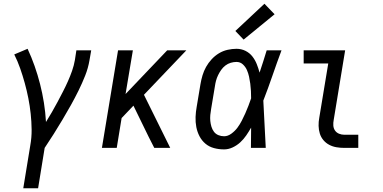

<svg xmlns="http://www.w3.org/2000/svg" viewBox="-20 -788 2040 1023"><path d="M104 215 141 -11Q149 -55 148.5 -97.5Q148 -140 143.5 -182Q139 -224 131 -264.5Q123 -305 112 -345Q101 -385 87.5 -423.5Q74 -462 56 -498L127 -528Q148 -483 164.5 -436Q181 -389 193.5 -340Q206 -291 214 -240.5Q222 -190 225 -138Q241 -164 256.5 -190.5Q272 -217 286.5 -244.5Q301 -272 315 -299Q329 -326 341.5 -354Q354 -382 364 -410.5Q374 -439 379 -468L387 -520H466L457 -468Q450 -426 434 -385.5Q418 -345 398.5 -305.5Q379 -266 357.5 -227.5Q336 -189 313 -150.5Q290 -112 266.5 -74.5Q243 -37 218 0L183 215Z M523 0 609 -520H688L649 -287L871 -520H973L747 -283L887 0H802L772 -59L691 -225L628 -159L602 0Z M1174 8Q1146 8 1120 1Q1094 -6 1074.5 -22.5Q1055 -39 1043 -62Q1031 -85 1026 -111Q1021 -137 1022 -164.5Q1023 -192 1028 -219L1048 -339Q1052 -363 1059 -386.5Q1066 -410 1078 -431.5Q1090 -453 1107.5 -472Q1125 -491 1146.5 -504Q1168 -517 1192.5 -522.5Q1217 -528 1240 -528Q1266 -528 1288 -517Q1310 -506 1324.5 -487.5Q1339 -469 1348 -446.5Q1357 -424 1363 -401Q1373 -431 1382.5 -460.5Q1392 -490 1401 -520H1480Q1455 -453 1432 -386Q1409 -319 1383 -252Q1387 -189 1389.5 -126Q1392 -63 1396 0H1317Q1317 -27 1317.5 -54Q1318 -81 1318 -108Q1306 -87 1292 -66.5Q1278 -46 1260 -29.5Q1242 -13 1219.5 -2.5Q1197 8 1174 8ZM1174 -62Q1194 -62 1213 -76Q1232 -90 1245 -107.5Q1258 -125 1268 -144.5Q1278 -164 1287 -184Q1296 -204 1303.5 -224Q1311 -244 1318 -264Q1318 -284 1317 -303.5Q1316 -323 1313.5 -342Q1311 -361 1307 -379.5Q1303 -398 1295.5 -415Q1288 -432 1274 -445Q1260 -458 1240 -458Q1225 -458 1209.5 -453.5Q1194 -449 1181 -439Q1168 -429 1158.5 -415.5Q1149 -402 1142 -387.5Q1135 -373 1131 -358Q1127 -343 1125 -328L1105 -208Q1102 -192 1100.5 -175.5Q1099 -159 1100.5 -143.5Q1102 -128 1106.5 -113Q1111 -98 1120 -86Q1129 -74 1143.5 -68Q1158 -62 1174 -62ZM1278 -577 1234 -623 1389 -768 1443 -712Z M1815 0Q1793 0 1772.5 -3.5Q1752 -7 1734 -16.5Q1716 -26 1703 -41.5Q1690 -57 1684 -76.5Q1678 -96 1677.5 -117.5Q1677 -139 1681 -160L1729 -450H1598V-520H1819L1758 -149Q1755 -134 1756 -119Q1757 -104 1765 -92.5Q1773 -81 1786.5 -75.5Q1800 -70 1815 -70H1889V0Z"/></svg>

Font: Iosevka SS04
Style: Italic
Weight: 400
Italic angle: -9°
Monospace: yes
Designer: Belleve Invis
Foundry: Belleve Invis
Version: Version 19.0.0; ttfautohint (v1.8.4)